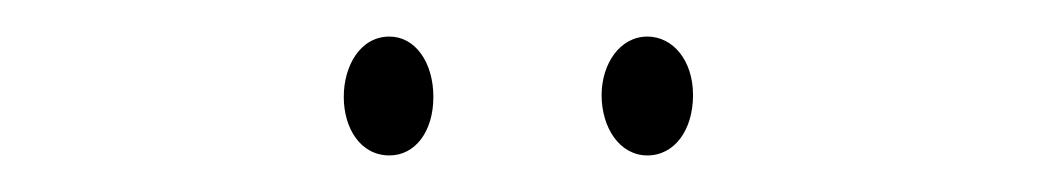

<svg xmlns="http://www.w3.org/2000/svg" viewBox="-20 -716 568 105"><path d="M168 -663C168 -646 177 -631 193 -631C207 -631 217 -644 217 -663C217 -682 207 -696 193 -696C177 -696 168 -680 168 -663ZM309 -664C309 -646 319 -631 334 -631C349 -631 359 -645 359 -664C359 -683 348 -696 334 -696C319 -696 309 -681 309 -664Z"/></svg>

Font: Noto Sans Armenian ExtraCondensed Thin
Style: Regular
Weight: 100
Width: 2
Designer: Monotype Design Team
Foundry: Monotype Imaging Inc.
Version: Version 2.008